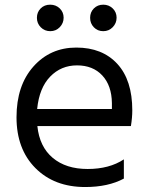

<svg xmlns="http://www.w3.org/2000/svg" viewBox="-20 -749 623 800"><path d="M531.2 -289.1Q531.2 -258.8 525.4 -223.6H135.7Q144.5 -137.7 199.7 -91.3Q254.9 -44.9 345.2 -44.9Q435.5 -44.9 496.1 -85V-4.9Q430.7 30.3 335 30.3Q206.1 30.3 127.4 -48.8Q48.8 -127.9 48.8 -260.3Q48.8 -392.6 119.1 -471.7Q189.5 -550.8 297.9 -550.8Q406.2 -550.8 468.8 -482.9Q531.2 -415 531.2 -289.1ZM149.9 -635.3Q133.8 -651.4 133.8 -674.8Q133.8 -698.2 149.4 -713.9Q165 -729.5 189 -729.5Q212.9 -729.5 229 -713.9Q245.1 -698.2 245.1 -675.3Q245.1 -652.3 229 -635.7Q212.9 -619.1 189.5 -619.1Q166 -619.1 149.9 -635.3ZM134.8 -294.9H446.3V-319.3Q445.3 -392.6 406.2 -434.6Q367.2 -476.6 300.8 -476.6Q234.4 -476.6 189 -429.7Q143.6 -382.8 134.8 -294.9ZM371.1 -635.3Q355.5 -651.4 355.5 -674.8Q355.5 -698.2 371.1 -713.9Q386.7 -729.5 410.2 -729.5Q433.6 -729.5 449.7 -713.9Q465.8 -698.2 465.8 -675.3Q465.8 -652.3 449.7 -635.7Q433.6 -619.1 410.2 -619.1Q386.7 -619.1 371.1 -635.3Z"/></svg>

Font: GenEi M Gothic v2 Regular
Style: Regular
Weight: 400
Version: Version 2.0